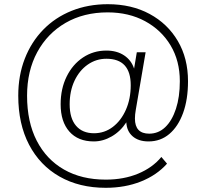

<svg xmlns="http://www.w3.org/2000/svg" viewBox="-20 -733 983 915"><path d="M484 162Q358 162 264 108.5Q170 55 118.5 -43.5Q67 -142 67 -277Q67 -373 98 -453Q129 -533 186 -591.5Q243 -650 321.5 -681.5Q400 -713 494 -713Q607 -713 693 -666.5Q779 -620 827.5 -537.5Q876 -455 876 -346Q876 -259 852.5 -194.5Q829 -130 787 -94.5Q745 -59 688 -59Q640 -59 612 -83.5Q584 -108 582 -150Q554 -107 512.5 -83Q471 -59 427 -59Q352 -59 310.5 -106Q269 -153 269 -236Q269 -310 297.5 -368Q326 -426 375.5 -459Q425 -492 487 -492Q537 -492 571.5 -469Q606 -446 619 -406L632 -484H674L627 -209Q625 -198 624 -187.5Q623 -177 623 -168Q623 -96 691 -96Q735 -96 767.5 -127Q800 -158 818.5 -214.5Q837 -271 837 -346Q837 -443 793 -516.5Q749 -590 671.5 -632Q594 -674 493 -674Q379 -674 292.5 -624Q206 -574 157.5 -484.5Q109 -395 109 -277Q109 -152 155 -62.5Q201 27 285 75Q369 123 484 123Q570 123 638.5 94.5Q707 66 749 15L776 47Q727 102 651.5 132Q576 162 484 162ZM428 -98Q478 -98 517.5 -128Q557 -158 580 -210Q603 -262 603 -327Q603 -453 487 -453Q438 -453 398 -425Q358 -397 335 -348Q312 -299 312 -236Q312 -169 342.5 -133.5Q373 -98 428 -98Z"/></svg>

Font: Nunito Sans ExtraLight
Style: Regular
Weight: 200
Designer: Vernon Adams
Foundry: Vernon Adams
Version: Version 3.006; ttfautohint (v1.8.3)